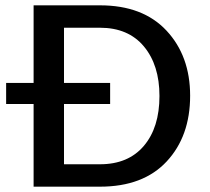

<svg xmlns="http://www.w3.org/2000/svg" viewBox="-20 -700 786 720"><path d="M355 -680Q516 -680 604.5 -585Q693 -490 693 -341Q693 -189 605 -94.5Q517 0 355 0H106V-310H3V-389H106V-680ZM355 -84Q461 -84 519.5 -153Q578 -222 578 -340Q578 -456 519.5 -526Q461 -596 355 -596H220V-389H393V-310H220V-84Z"/></svg>

Font: Martel Sans DemiBold
Style: Regular
Weight: 600
Designer: Dan Reynolds and Mathieu Réguer
Foundry: Dan Reynolds and Mathieu Réguer
Version: Version 1.001;PS 001.001;hotconv 1.0.70;makeotf.lib2.5.58329